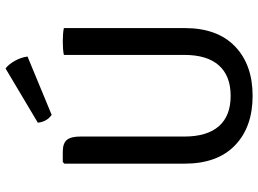

<svg xmlns="http://www.w3.org/2000/svg" viewBox="-142 -796 951 708"><g transform="rotate(-90 334.0 -442.5)"><path d="M584 -683V-238Q584 -117 516.5 -52Q449 13 334 13Q219 13 151.5 -52Q84 -117 84 -238V-681L90 -687H128Q159 -687 171.5 -672Q184 -657 184 -623V-239Q184 -155 222 -111.5Q260 -68 334 -68Q408 -68 446.5 -111.5Q485 -155 485 -239V-683Q504 -687 534.5 -687Q565 -687 584 -683ZM235 -779 435 -898Q450 -887 463 -864Q476 -841 479 -817L264 -728Q239 -745 235 -779Z"/></g></svg>

Font: Signika Negative
Style: Regular
Weight: 400
Designer: Anna Giedrys
Foundry: Anna Giedrys
Version: Version 1.001